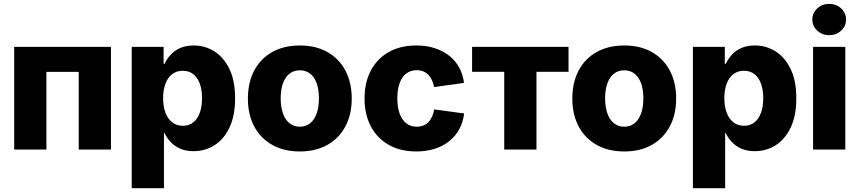

<svg xmlns="http://www.w3.org/2000/svg" viewBox="-20 -788 4530 1012"><path d="M564.9 -541V0H395V-409.2H224.6V0H54.7V-541Z M674.3 204.1V-541H842.3V-451.7H847.7Q858.9 -476.6 878.9 -498.8Q898.9 -521 929.2 -534.7Q959.5 -548.3 1001 -548.3Q1060.1 -548.3 1109.4 -517.6Q1158.7 -486.8 1189 -425Q1219.2 -363.3 1219.2 -270Q1219.2 -179.2 1190.2 -117.2Q1161.1 -55.2 1111.6 -23.2Q1062 8.8 999.5 8.8Q959.5 8.8 929.4 -4.6Q899.4 -18.1 879.2 -39.6Q858.9 -61 847.7 -86.4H844.2V204.1ZM943.4 -125Q976.1 -125 998.5 -142.8Q1021 -160.6 1033 -193.6Q1044.9 -226.6 1044.9 -270Q1044.9 -314 1033.2 -346.7Q1021.5 -379.4 998.8 -397.2Q976.1 -415 943.4 -415Q911.1 -415 887.9 -397.5Q864.7 -379.9 852.3 -347.4Q839.8 -314.9 839.8 -270Q839.8 -226.1 852.3 -193.6Q864.7 -161.1 887.9 -143.1Q911.1 -125 943.4 -125Z M1560.5 10.3Q1476.1 10.3 1414.3 -24.7Q1352.5 -59.6 1319.6 -122.3Q1286.6 -185.1 1286.6 -268.6Q1286.6 -352.5 1319.6 -415.5Q1352.5 -478.5 1414.3 -513.4Q1476.1 -548.3 1560.5 -548.3Q1645 -548.3 1706.3 -513.4Q1767.6 -478.5 1800.8 -415.5Q1834 -352.5 1834 -268.6Q1834 -185.1 1800.8 -122.3Q1767.6 -59.6 1706.3 -24.7Q1645 10.3 1560.5 10.3ZM1560.5 -120.1Q1592.3 -120.1 1615 -138.7Q1637.7 -157.2 1649.4 -190.9Q1661.1 -224.6 1661.1 -269.5Q1661.1 -314.9 1649.4 -348.1Q1637.7 -381.3 1615 -399.4Q1592.3 -417.5 1560.5 -417.5Q1528.3 -417.5 1505.6 -399.4Q1482.9 -381.3 1471.2 -348.1Q1459.5 -314.9 1459.5 -269.5Q1459.5 -224.6 1471.2 -190.9Q1482.9 -157.2 1505.6 -138.7Q1528.3 -120.1 1560.5 -120.1Z M2174.3 10.3Q2089.8 10.3 2028.6 -24.7Q1967.3 -59.6 1934.3 -122.6Q1901.4 -185.5 1901.4 -268.6Q1901.4 -352.5 1934.3 -415.5Q1967.3 -478.5 2028.6 -513.4Q2089.8 -548.3 2174.3 -548.3Q2227.1 -548.3 2270.5 -534.4Q2314 -520.5 2346.9 -494.9Q2379.9 -469.2 2399.9 -432.6Q2419.9 -396 2425.8 -351.1L2268.1 -329.1Q2264.2 -350.1 2256.3 -366.5Q2248.5 -382.8 2237.1 -394.3Q2225.6 -405.8 2210.4 -411.9Q2195.3 -418 2176.3 -418Q2144 -418 2121.1 -400.1Q2098.1 -382.3 2086.2 -349.1Q2074.2 -315.9 2074.2 -269.5Q2074.2 -223.6 2086.2 -190.2Q2098.1 -156.7 2121.1 -138.4Q2144 -120.1 2176.3 -120.1Q2195.3 -120.1 2210.7 -126.2Q2226.1 -132.3 2237.8 -144Q2249.5 -155.8 2257.3 -173.1Q2265.1 -190.4 2268.6 -211.4L2426.3 -189.9Q2420.9 -144 2400.9 -107.2Q2380.9 -70.3 2347.9 -43.9Q2314.9 -17.6 2271 -3.7Q2227.1 10.3 2174.3 10.3Z M2637.7 0V-409.7H2468.3V-541H2976.6V-409.7H2807.6V0Z M3270.5 10.3Q3186 10.3 3124.3 -24.7Q3062.5 -59.6 3029.5 -122.3Q2996.6 -185.1 2996.6 -268.6Q2996.6 -352.5 3029.5 -415.5Q3062.5 -478.5 3124.3 -513.4Q3186 -548.3 3270.5 -548.3Q3355 -548.3 3416.3 -513.4Q3477.5 -478.5 3510.7 -415.5Q3543.9 -352.5 3543.9 -268.6Q3543.9 -185.1 3510.7 -122.3Q3477.5 -59.6 3416.3 -24.7Q3355 10.3 3270.5 10.3ZM3270.5 -120.1Q3302.2 -120.1 3325 -138.7Q3347.7 -157.2 3359.4 -190.9Q3371.1 -224.6 3371.1 -269.5Q3371.1 -314.9 3359.4 -348.1Q3347.7 -381.3 3325 -399.4Q3302.2 -417.5 3270.5 -417.5Q3238.3 -417.5 3215.6 -399.4Q3192.9 -381.3 3181.2 -348.1Q3169.4 -314.9 3169.4 -269.5Q3169.4 -224.6 3181.2 -190.9Q3192.9 -157.2 3215.6 -138.7Q3238.3 -120.1 3270.5 -120.1Z M3632.3 204.1V-541H3800.3V-451.7H3805.7Q3816.9 -476.6 3836.9 -498.8Q3856.9 -521 3887.2 -534.7Q3917.5 -548.3 3959 -548.3Q4018.1 -548.3 4067.4 -517.6Q4116.7 -486.8 4147 -425Q4177.2 -363.3 4177.2 -270Q4177.2 -179.2 4148.2 -117.2Q4119.1 -55.2 4069.6 -23.2Q4020 8.8 3957.5 8.8Q3917.5 8.8 3887.5 -4.6Q3857.4 -18.1 3837.2 -39.6Q3816.9 -61 3805.7 -86.4H3802.2V204.1ZM3901.4 -125Q3934.1 -125 3956.5 -142.8Q3979 -160.6 3991 -193.6Q4002.9 -226.6 4002.9 -270Q4002.9 -314 3991.2 -346.7Q3979.5 -379.4 3956.8 -397.2Q3934.1 -415 3901.4 -415Q3869.1 -415 3845.9 -397.5Q3822.8 -379.9 3810.3 -347.4Q3797.9 -314.9 3797.9 -270Q3797.9 -226.1 3810.3 -193.6Q3822.8 -161.1 3845.9 -143.1Q3869.1 -125 3901.4 -125Z M4265.6 0V-541H4435.5V0ZM4350.6 -602.5Q4313.5 -602.5 4287.6 -626.5Q4261.7 -650.4 4261.7 -685.1Q4261.7 -719.7 4287.6 -743.7Q4313.5 -767.6 4350.6 -767.6Q4387.7 -767.6 4413.6 -743.7Q4439.5 -719.7 4439.5 -685.1Q4439.5 -650.4 4413.6 -626.5Q4387.7 -602.5 4350.6 -602.5Z"/></svg>

Font: Inter 17pt ExtraBold
Style: Regular
Weight: 800
Version: Version 4.001;git-66647c0bb